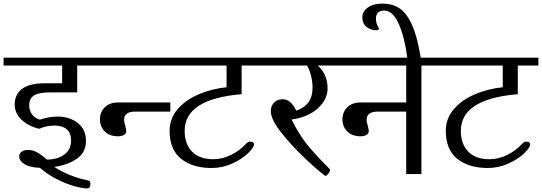

<svg xmlns="http://www.w3.org/2000/svg" viewBox="-33 -972 3026 1072"><path d="M130 -383Q130 -355 145.5 -334Q161 -313 189 -304Q220 -313 240 -317Q260 -321 290 -321Q355 -321 401 -285.5Q447 -250 447 -185Q447 -121 396.5 -86Q346 -51 270 -40Q311 -13 360.5 6.5Q410 26 450 33Q464 36 468 40Q472 44 472 53Q472 80 454 80Q427 80 382.5 67.5Q338 55 286.5 29.5Q235 4 190 -35Q132 -37 103 -56Q74 -75 74 -98Q74 -114 87 -124.5Q100 -135 125 -135Q171 -135 228 -81Q288 -81 326 -109Q364 -137 364 -188Q364 -229 339.5 -250Q315 -271 271 -271Q228 -271 186 -253Q123 -268 86 -304.5Q49 -341 49 -388Q49 -446 91 -476.5Q133 -507 217 -507H314V-606H-13V-650H505V-606H398V-456H245Q182 -456 156 -438.5Q130 -421 130 -383Z M478 -606V-650H879V-606ZM525 -306Q525 -346 552 -373Q579 -400 627 -400H918V-349H723Q660 -349 660 -304Q660 -287 667 -268Q672 -246 672 -240Q672 -226 658.5 -218.5Q645 -211 627 -211Q579 -211 552 -238Q525 -265 525 -306Z M914 -242Q914 -310 958.5 -362Q1003 -414 1075.5 -445Q1148 -476 1232 -485V-606H853V-650H1431V-606H1316V-446Q998 -420 998 -241Q998 -168 1039.5 -125.5Q1081 -83 1158 -83Q1209 -83 1258 -107.5Q1307 -132 1338 -167Q1347 -176 1350.5 -178.5Q1354 -181 1363 -181Q1385 -181 1385 -166Q1385 -148 1351 -115.5Q1317 -83 1262.5 -58.5Q1208 -34 1148 -34Q1043 -34 978.5 -85Q914 -136 914 -242Z M1779 7Q1737 -24 1665 -92.5Q1593 -161 1536 -233.5Q1479 -306 1479 -352Q1479 -379 1496.5 -398.5Q1514 -418 1546 -418Q1591 -418 1621 -354Q1667 -370 1689.5 -401.5Q1712 -433 1712 -481Q1712 -548 1682 -606H1406V-650H1858V-606H1741Q1766 -585 1781 -552.5Q1796 -520 1796 -479Q1796 -434 1768 -396Q1740 -358 1694 -334.5Q1648 -311 1595 -305Q1634 -226 1677 -171Q1720 -116 1806 -30Q1810 -27 1810 -22Q1810 -14 1800 -2Q1790 10 1785 10Q1782 10 1779 7Z M2420 -650V-606H2320V0H2235V-349H2077Q2014 -349 2014 -304Q2014 -287 2021 -268Q2026 -246 2026 -240Q2026 -226 2012.5 -218.5Q1999 -211 1981 -211Q1933 -211 1906 -238Q1879 -265 1879 -306Q1879 -346 1906 -373Q1933 -400 1981 -400H2235V-606H1832V-650Z M2111 -913Q2089 -913 2077.5 -901Q2066 -889 2066 -870Q2066 -845 2074.5 -829.5Q2083 -814 2083 -812Q2083 -803 2067 -803Q2037 -803 2013.5 -822Q1990 -841 1990 -875Q1990 -908 2020.5 -930Q2051 -952 2102 -952Q2157 -952 2197 -926Q2237 -900 2267 -834Q2297 -768 2316 -650H2241Q2227 -761 2194 -837Q2161 -913 2111 -913Z M2456 -242Q2456 -310 2500.5 -362Q2545 -414 2617.5 -445Q2690 -476 2774 -485V-606H2395V-650H2973V-606H2858V-446Q2540 -420 2540 -241Q2540 -168 2581.5 -125.5Q2623 -83 2700 -83Q2751 -83 2800 -107.5Q2849 -132 2880 -167Q2889 -176 2892.5 -178.5Q2896 -181 2905 -181Q2927 -181 2927 -166Q2927 -148 2893 -115.5Q2859 -83 2804.5 -58.5Q2750 -34 2690 -34Q2585 -34 2520.5 -85Q2456 -136 2456 -242Z"/></svg>

Font: Kurale
Style: Regular
Weight: 400
Designer: Eduardo Rodriguez Tunni
Foundry: Eduardo Rodriguez Tunni
Version: Version 2.000